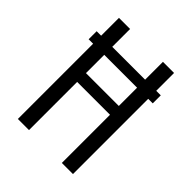

<svg xmlns="http://www.w3.org/2000/svg" viewBox="-195 -820 940 940"><g transform="rotate(45 275.0 -350.0)"><path d="M84 0V-521H53V-576.5H84V-700H161V-576.5H388.5V-700H465.5V-576.5H497V-521H465.5V0H388.5V-333.5H161V0ZM161 -394.5H388.5V-521H161Z"/></g></svg>

Font: Trispace SemiCondensed Light
Style: Regular
Weight: 300
Width: 4
Designer: Tyler Finck
Foundry: Etcetera Type Company
Version: Version 1.210; ttfautohint (v1.8.3)